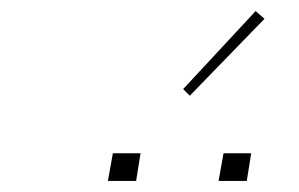

<svg xmlns="http://www.w3.org/2000/svg" viewBox="-20 -972 540 347"><path d="M375 -645 384 -695H434L426 -645ZM175 -645 184 -695H234L226 -645ZM323 -799 311 -811 442 -952 458 -938Z"/></svg>

Font: Iosevka SS04 Thin
Style: Italic
Weight: 100
Italic angle: -9°
Monospace: yes
Designer: Belleve Invis
Foundry: Belleve Invis
Version: Version 19.0.0; ttfautohint (v1.8.4)